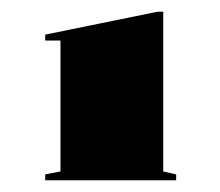

<svg xmlns="http://www.w3.org/2000/svg" viewBox="-20 -728 375 327"><path d="M57 -421V-431L83 -436V-659H57V-669L248 -708H258V-436L280 -431V-421Z"/></svg>

Font: Kalnia SemiExpanded
Style: Bold
Weight: 700
Width: 6
Designer: Frida Medrano
Foundry: Frida Medrano
Version: Version 1.105